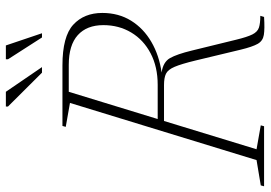

<svg xmlns="http://www.w3.org/2000/svg" viewBox="-176 -748 899 638"><g transform="rotate(-90 273.0 -428.5)"><path d="M96.5 -25 176 -11 173 0H-26.5L-23.5 -11L60.5 -25L250.5 -645L171 -659L174 -670H375Q471.5 -670 510.5 -634Q549.5 -598 549.5 -537.5Q549.5 -483.5 523.8 -442Q498 -400.5 453.2 -374.5Q408.5 -348.5 351.5 -340.5Q386.5 -335.5 399.5 -312.5Q412.5 -289.5 424.5 -240L460.5 -93Q469.5 -56 478 -39Q486.5 -22 500.5 -17.2Q514.5 -12.5 540 -12.5L536 0Q496.5 2.5 476.5 -0.8Q456.5 -4 446.8 -21.2Q437 -38.5 427.5 -77.5L391.5 -227.5Q380 -275 370.5 -297.2Q361 -319.5 347.5 -326Q334 -332.5 310 -332.5H190.5ZM310.5 -353.5Q370.5 -353.5 415.2 -377Q460 -400.5 484.5 -441.5Q509 -482.5 509 -534Q509 -589 475.8 -619Q442.5 -649 377 -649H287.5L197 -353.5ZM369.5 -738H351L238.5 -851V-858H287.5ZM482 -738H468L395.5 -851V-858H441.5Z"/></g></svg>

Font: Newsreader Text ExtraLight
Style: Italic
Weight: 275
Italic angle: -17°
Designer: Hugues Gentile
Foundry: Production Type
Version: Version 1.001